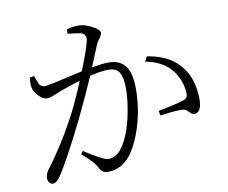

<svg xmlns="http://www.w3.org/2000/svg" viewBox="-83 -860 1165 981"><g transform="rotate(-10 500.0 -369.5)"><path d="M321.3 -723.6V-746.1Q351.6 -755.9 379.9 -755.9Q420.9 -755.9 464.8 -728.5Q489.3 -712.9 490.2 -700.2Q490.2 -688.5 473.6 -667Q464.8 -655.3 460.9 -646.5Q446.3 -610.4 414.1 -533.2Q470.7 -543 501 -543Q592.8 -543 611.3 -449.2Q616.2 -421.9 616.2 -388.7Q616.2 -247.1 561.5 -124Q543 -84 522.5 -56.6Q474.6 5.9 403.3 6.8Q375 6.8 363.3 -13.7Q360.4 -18.6 353.5 -31.2Q337.9 -58.6 284.2 -103.5Q283.2 -104.5 282.2 -105.5L293 -121.1Q389.6 -58.6 415 -57.6Q458 -57.6 487.3 -99.6Q492.2 -106.4 497.1 -114.3Q538.1 -178.7 557.6 -298.8Q566.4 -350.6 566.4 -398.4Q566.4 -481.4 531.2 -499Q515.6 -506.8 492.2 -506.8Q457 -506.8 397.5 -492.2Q351.6 -386.7 298.8 -278.3Q202.1 -83 151.4 -8.8Q133.8 16.6 115.2 17.6Q99.6 17.6 91.8 -1Q88.9 -6.8 88.9 -13.7Q89.8 -35.2 103.5 -55.7Q190.4 -169.9 260.7 -302.7Q293.9 -364.3 340.8 -476.6Q299.8 -464.8 245.1 -445.3Q228.5 -439.5 206.1 -429.7Q176.8 -417 162.1 -417Q135.7 -417 109.4 -451.2Q96.7 -467.8 92.8 -482.4Q86.9 -510.7 93.8 -537.1L115.2 -541Q128.9 -500 135.7 -491.2Q146.5 -480.5 160.2 -480.5Q178.7 -480.5 324.2 -514.6Q344.7 -519.5 359.4 -522.5Q413.1 -656.2 413.1 -684.6Q411.1 -704.1 397.5 -710.9Q379.9 -718.8 321.3 -723.6ZM686.5 -514.6 700.2 -540Q805.7 -523.4 860.4 -463.9Q865.2 -459 869.1 -454.1Q922.9 -393.6 926.8 -287.1Q926.8 -281.2 926.8 -276.4Q925.8 -209 888.7 -208Q875 -208 861.3 -224.6Q849.6 -237.3 836.9 -239.3Q807.6 -243.2 715.8 -230.5L710.9 -254.9Q806.6 -273.4 844.7 -286.1Q865.2 -293 866.2 -309.6Q867.2 -317.4 866.2 -328.1Q861.3 -387.7 824.2 -438.5Q776.4 -499 686.5 -514.6Z"/></g></svg>

Font: GenYoMin JP Light
Style: Regular
Weight: 300
Version: Version 1.001;PS 1;hotconv 16.6.51;makeotf.lib2.5.65220 DEVE